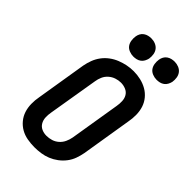

<svg xmlns="http://www.w3.org/2000/svg" viewBox="-284 -1061 1167 1167"><g transform="rotate(45 300.0 -477.5)"><path d="M255 8Q224 8 193.5 2.5Q163 -3 137.5 -17.5Q112 -32 93 -55Q74 -78 65 -106Q56 -134 55.5 -165.5Q55 -197 61 -228L114 -553Q119 -580 129 -606.5Q139 -633 156 -656Q173 -679 196.5 -696.5Q220 -714 246.5 -724.5Q273 -735 300 -740.5Q327 -746 355 -746Q386 -746 416 -739Q446 -732 471.5 -717.5Q497 -703 516 -680Q535 -657 544 -629Q553 -601 553.5 -569.5Q554 -538 548 -507L495 -182Q490 -155 480.5 -128.5Q471 -102 453.5 -79Q436 -56 412.5 -38.5Q389 -21 363 -10.5Q337 0 309.5 4Q282 8 255 8ZM257 -93Q279 -93 300 -99.5Q321 -106 338 -121Q355 -136 364.5 -156.5Q374 -177 378 -199L431 -523Q435 -545 434 -567.5Q433 -590 422.5 -607.5Q412 -625 392 -633.5Q372 -642 350 -642Q329 -642 308 -635Q287 -628 270 -613Q253 -598 244 -577.5Q235 -557 232 -536L178 -212Q174 -190 175 -168Q176 -146 186.5 -128Q197 -110 216 -101.5Q235 -93 257 -93ZM490 -807Q472 -807 454.5 -814Q437 -821 427 -834.5Q417 -848 414 -866.5Q411 -885 414 -904Q416 -917 422.5 -929Q429 -941 440.5 -949Q452 -957 465 -960Q478 -963 490 -963Q509 -963 526 -956Q543 -949 553.5 -935.5Q564 -922 567 -903.5Q570 -885 567 -866Q564 -853 557.5 -841Q551 -829 540 -821Q529 -813 516 -810Q503 -807 490 -807ZM290 -807Q272 -807 254.5 -814Q237 -821 227 -834.5Q217 -848 214 -866.5Q211 -885 214 -904Q216 -917 222.5 -929Q229 -941 240.5 -949Q252 -957 265 -960Q278 -963 290 -963Q309 -963 326 -956Q343 -949 353.5 -935.5Q364 -922 367 -903.5Q370 -885 367 -866Q364 -853 357.5 -841Q351 -829 340 -821Q329 -813 316 -810Q303 -807 290 -807Z"/></g></svg>

Font: Iosevka Slab Extended
Style: Bold Italic
Weight: 700
Width: 7
Italic angle: -9°
Monospace: yes
Designer: Belleve Invis
Foundry: Belleve Invis
Version: Version 11.1.0; ttfautohint (v1.8.3)